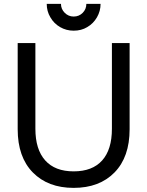

<svg xmlns="http://www.w3.org/2000/svg" viewBox="-20 -939 748 975"><path d="M354 -783.2Q316.9 -783.2 285.4 -801.3Q253.9 -819.3 235.8 -851.1Q217.3 -881.8 217.3 -919.4H289.6Q289.6 -893.1 308.6 -874Q327.6 -855 354 -855Q381.3 -855 399.9 -873.8Q418.5 -892.6 418.5 -919.4H490.7Q490.7 -882.8 472.4 -851.1Q454.1 -819.3 422.9 -801.3Q393.1 -783.2 354 -783.2ZM354 15.1Q223.6 15.1 146.7 -63.2Q69.8 -141.6 69.8 -282.7V-720.2H159.7V-285.2Q159.7 -180.2 209.5 -124.5Q259.3 -68.8 354 -68.8Q449.2 -68.8 498.8 -124.3Q548.3 -179.7 548.3 -285.2V-720.2H638.2V-282.7Q638.2 -141.6 561.5 -63.2Q484.9 15.1 354 15.1Z"/></svg>

Font: Vela Sans Med
Style: Regular
Weight: 500
Designer: Principal design: Mikhail Sharanda - project Manrope.
Design modification: Ravid Balaliev
Foundry: Mikhail Sharanda
Version: Version 1.001